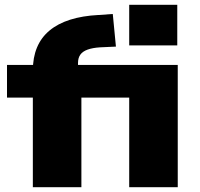

<svg xmlns="http://www.w3.org/2000/svg" viewBox="-20 -775 828 795"><path d="M116 0V-371H9V-506H159L116 -470V-483Q116 -591 185 -648.5Q254 -706 388 -713L447 -717L460 -582L394 -579Q363 -577 342.5 -569.5Q322 -562 312.5 -548.5Q303 -535 303 -514V-474L259 -506H716V0H515V-371H317V0ZM515 -587V-755H714V-587Z"/></svg>

Font: Nunito Sans 7pt SemiExpanded Black
Style: Regular
Weight: 900
Width: 6
Designer: Vernon Adams
Foundry: Vernon Adams
Version: Version 3.101;gftools[0.9.27]